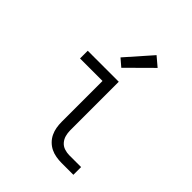

<svg xmlns="http://www.w3.org/2000/svg" viewBox="-210 -891 1020 1020"><g transform="rotate(45 300.0 -381.0)"><path d="M422 0Q402 0 381 -3.5Q360 -7 341.5 -16Q323 -25 308 -40Q293 -55 284 -74Q275 -93 271.5 -113.5Q268 -134 268 -155V-462H99V-520H332V-155Q332 -136 337 -117.5Q342 -99 354.5 -84.5Q367 -70 385.5 -64Q404 -58 422 -58H511V0ZM289 -582 247 -618 374 -762 426 -718Z"/></g></svg>

Font: Iosevka Custom Light Extended
Style: Regular
Weight: 300
Width: 7
Monospace: yes
Designer: Belleve Invis
Foundry: Belleve Invis
Version: Version 11.2.4; ttfautohint (v1.8.4)